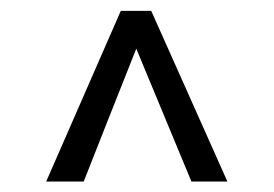

<svg xmlns="http://www.w3.org/2000/svg" viewBox="-20 -631 509 357"><path d="M261.2 -610.8H204.6L65.9 -293.5H135.7Q147.9 -324.7 160.2 -355.7Q172.4 -386.7 184.6 -417.5Q196.8 -448.2 209 -479Q221.2 -509.8 233.4 -540.5L335.9 -293.5H402.8Z"/></svg>

Font: Saysettha
Style: Regular
Weight: 400
Designer: John M. Durdin
Foundry: Lao Script for Windows
Version: Version 2.201